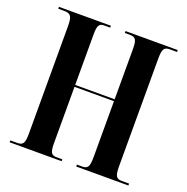

<svg xmlns="http://www.w3.org/2000/svg" viewBox="-128 -833 925 951"><g transform="rotate(20 335.0 -357.0)"><path d="M23 0H297V-10H267C238 -10 231 -23 231 -73V-368H439V-77C439 -23 432 -10 401 -10H374V0H649V-10H611C581 -10 573 -23 573 -74V-640C573 -691 581 -704 611 -704H649V-714H374V-704H400C432 -704 439 -691 439 -640V-378H231V-642C231 -691 238 -704 267 -704H297V-714H23V-704H54C89 -704 98 -691 98 -639V-73C98 -23 90 -10 60 -10H23Z"/></g></svg>

Font: Noto Serif Display ExtraCondensed
Style: Bold
Weight: 700
Width: 2
Designer: Monotype Design Team
Foundry: Monotype Imaging Inc.
Version: Version 2.009